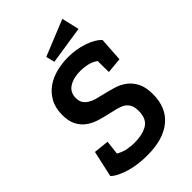

<svg xmlns="http://www.w3.org/2000/svg" viewBox="-246 -920 1024 1024"><g transform="rotate(-45 266.0 -408.0)"><path d="M488 -200Q488 -98 422 -44Q356 10 236 10Q203 10 171 6Q139 2 110.5 -6Q82 -14 58 -25.5Q34 -37 18 -52L51 -201L137 -192L128 -112Q158 -95 185.5 -90.5Q213 -86 233 -86Q296 -86 333.5 -108.5Q371 -131 371 -191Q371 -219 362 -236.5Q353 -254 337 -264Q321 -274 298 -280Q275 -286 247 -292Q215 -299 182.5 -309Q150 -319 124.5 -337.5Q99 -356 83 -386Q67 -416 67 -463Q67 -517 88 -554.5Q109 -592 143 -615.5Q177 -639 219.5 -649.5Q262 -660 306 -660Q367 -660 420.5 -642Q474 -624 502 -595L493 -458L405 -450L404 -534Q379 -551 352.5 -556.5Q326 -562 302 -562Q250 -562 216 -541Q182 -520 182 -476Q182 -453 191.5 -438.5Q201 -424 217 -414Q233 -404 254 -398Q275 -392 298 -387Q332 -379 366 -369Q400 -359 427 -339Q454 -319 471 -286Q488 -253 488 -200ZM238 -694 226 -743 430 -826 453 -727Z"/></g></svg>

Font: Zilla Slab SemiBold
Style: Regular
Weight: 600
Designer: Typotheque.com
Foundry: Typotheque type foundry
Version: Version 1.0; 2017